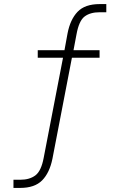

<svg xmlns="http://www.w3.org/2000/svg" viewBox="-20 -733 589 941"><path d="M46 188V148H79Q125 148 153.5 126.5Q182 105 194 41L290 -456L298 -450H165V-487H304L294 -476L311 -569Q324 -637 360 -675Q396 -713 469 -713H501V-673H469Q422 -673 394.5 -652Q367 -631 355 -565L338 -475L329 -487H468V-450H319L334 -458L237 45Q223 114 186.5 151Q150 188 79 188Z"/></svg>

Font: Nunito Sans 10pt SemiCondensed ExtraLight
Style: Regular
Weight: 250
Width: 4
Designer: Vernon Adams
Foundry: Vernon Adams
Version: Version 3.101;gftools[0.9.27]